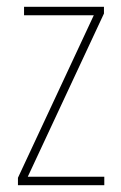

<svg xmlns="http://www.w3.org/2000/svg" viewBox="-20 -547 357 567"><path d="M288 0V-25H62L287 -507V-527H51V-502H257L33 -22V0Z"/></svg>

Font: Noto Sans Sinhala UI Condensed Thin
Style: Regular
Weight: 100
Width: 3
Designer: Jelle Bosma - Monotype Design Team
Foundry: Monotype Imaging Inc.
Version: Version 2.006